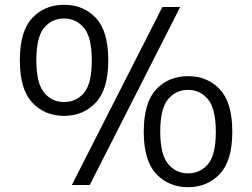

<svg xmlns="http://www.w3.org/2000/svg" viewBox="-20 -769 1048 798"><path d="M246 -287.5Q166 -287.5 114.2 -342.5Q62.5 -397.5 62.5 -518.5Q62.5 -639 113.8 -694Q165 -749 246 -749Q327.5 -749 378.8 -694Q430 -639 430 -518.5Q430 -397.5 378 -342.5Q326 -287.5 246 -287.5ZM278.5 0 655 -740H729L353 0ZM246 -345Q297 -345 329.2 -383.2Q361.5 -421.5 361.5 -517.5Q361.5 -613.5 329.2 -652.8Q297 -692 246 -692Q195 -692 163 -653Q131 -614 131 -519Q131 -424 163 -384.5Q195 -345 246 -345ZM761.5 9Q681.5 9 629.5 -46Q577.5 -101 577.5 -221.5Q577.5 -342.5 629 -397.5Q680.5 -452.5 761.5 -452.5Q842.5 -452.5 894 -397.5Q945.5 -342.5 945.5 -221.5Q945.5 -101 893.5 -46Q841.5 9 761.5 9ZM761.5 -48.5Q812 -48.5 844.5 -86.8Q877 -125 877 -221Q877 -317 844.5 -356.2Q812 -395.5 761.5 -395.5Q711 -395.5 678.5 -356.5Q646 -317.5 646 -222.5Q646 -127.5 678.5 -88Q711 -48.5 761.5 -48.5Z"/></svg>

Font: Encode Sans Expanded
Style: Regular
Weight: 400
Width: 7
Designer: Multiple Designers
Foundry: Impallari Type
Version: Version 3.000; ttfautohint (v1.8.3) -l 8 -r 50 -G 200 -x 14 